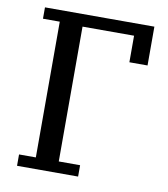

<svg xmlns="http://www.w3.org/2000/svg" viewBox="-79 -765 728 833"><g transform="rotate(10 284.5 -349.0)"><path d="M52 -50H126V-648H52V-698H534V-527H454V-644H227V-50H321V0H52Z"/></g></svg>

Font: IBM Plex Serif Text
Style: Regular
Weight: 450
Designer: Mike Abbink, Paul van der Laan, Pieter van Rosmalen
Foundry: Bold Monday
Version: Version 3.001